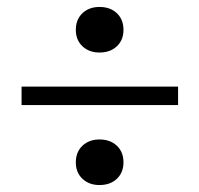

<svg xmlns="http://www.w3.org/2000/svg" viewBox="-20 -621 573 552"><path d="M42 -372H492V-319H42ZM198 -535Q198 -565 217 -583Q236 -601 266 -601Q297 -601 316 -583Q335 -565 335 -535Q335 -506 316 -488Q297 -470 266 -470Q236 -470 217 -488Q198 -506 198 -535ZM198 -154Q198 -184 217 -202Q236 -220 266 -220Q297 -220 316 -202Q335 -184 335 -154Q335 -125 316 -107Q297 -89 266 -89Q236 -89 217 -107Q198 -125 198 -154Z"/></svg>

Font: PTSerif
Style: Regular
Weight: 400
Designer: A.Korolkova, O.Umpeleva, V.Yefimov
Foundry: ParaType Ltd
Version: Version 1.000W OFL; ttfautohint (v1.2) -l 8 -r 50 -G 200 -x 